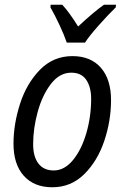

<svg xmlns="http://www.w3.org/2000/svg" viewBox="-20 -782 525 811"><path d="M37 -175Q37 -257 64.5 -343Q92 -429 148.5 -487Q205 -545 286 -545Q363 -545 406 -496Q449 -447 449 -359Q449 -272 420.5 -187Q392 -102 336 -46.5Q280 9 201 9Q124 9 80.5 -39.5Q37 -88 37 -175ZM365 -365Q365 -414 344.5 -444.5Q324 -475 281 -475Q232 -475 195.5 -428Q159 -381 139.5 -310.5Q120 -240 120 -173Q120 -120 142.5 -91Q165 -62 207 -62Q252 -62 288 -105.5Q324 -149 344.5 -219Q365 -289 365 -365ZM193 -751 194 -762H243Q272 -731 310 -670Q374 -730 419 -762H470L469 -751Q438 -721 397.5 -675.5Q357 -630 339 -602H262Q252 -632 231.5 -676Q211 -720 193 -751Z"/></svg>

Font: Noto Sans UI Narrow
Style: Italic
Weight: 400
Width: 4
Italic angle: -12°
Designer: Monotype Design Team
Foundry: Monotype Imaging Inc.
Version: Version 1.001